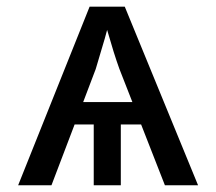

<svg xmlns="http://www.w3.org/2000/svg" viewBox="-20 -548 640 568"><path d="M565.9 0H467.8L397.5 -179.7H337.4V0H257.3V-179.7H200.7L132.3 0H33.7L245.1 -528.3H349.1ZM371.6 -246.1 333 -344.7Q317.4 -387.7 296.9 -459.5L290 -434.1L263.2 -343.8L226.1 -246.1Z"/></svg>

Font: Courier New
Style: Regular
Weight: 400
Designer: Steve Matteson
Foundry: Ascender Corporation
Version: Version 2.00.3